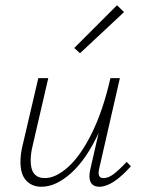

<svg xmlns="http://www.w3.org/2000/svg" viewBox="-20 -708 546 732"><path d="M479 -74Q409 4 359 4Q321 4 321 -37Q321 -48 324 -61L356 -201Q309 -100 251 -48Q193 4 138 4Q102 4 80 -19.5Q58 -43 58 -90Q58 -121 66 -153L126 -410H164L105 -155Q97 -124 97 -95Q97 -29 151 -29Q193 -29 240.5 -72Q288 -115 330.5 -201Q373 -287 401 -410H437L359 -69Q356 -57 356 -49Q356 -29 374 -29Q393 -29 413 -44Q433 -59 463 -91ZM263 -525 426 -688 453 -662 285 -505Z"/></svg>

Font: Ysabeau Light
Style: Italic
Weight: 300
Italic angle: -12°
Designer: Christian Thalmann (Catharsis Fonts)
Version: Version 0.003